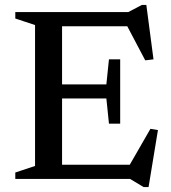

<svg xmlns="http://www.w3.org/2000/svg" viewBox="-20 -725 694 778"><path d="M467 -484.5V-354V-224H421.5L411 -326H169.5V-383H411L421.5 -484.5ZM602 -484.5 568.5 -480.5 485 -639 519.5 -618.5H169.5V-676H499.5L555 -705H573ZM493.5 -36 589.5 -203 620 -198 582 33H562L507 0H169.5V-57.5H521.5ZM42 0V-26L122 -52.5V-623.5L42 -650V-676H231.5V0Z"/></svg>

Font: Newsreader 16pt 16pt Medium
Style: Regular
Weight: 500
Version: Version 1.003